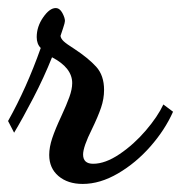

<svg xmlns="http://www.w3.org/2000/svg" viewBox="-20 -430 449 476"><path d="M102 -46Q102 -65 109.5 -87.5Q117 -110 132 -142Q145 -170 152 -189.5Q159 -209 159 -224Q159 -262 109 -288Q89 -238 62.5 -187Q36 -136 15 -101L0 -130Q46 -212 81 -311Q71 -321 71 -338Q71 -364 87 -387Q103 -410 118 -410Q128 -410 134.5 -398Q141 -386 141 -378Q141 -374 136.5 -360.5Q132 -347 130 -341Q131 -334 138 -327.5Q145 -321 164 -309Q199 -286 218.5 -264.5Q238 -243 238 -207Q238 -185 230.5 -163Q223 -141 208 -110Q186 -66 186 -47Q186 -24 211 -24Q241 -24 276.5 -48Q312 -72 341.5 -106.5Q371 -141 385 -171L409 -153Q389 -108 353 -67Q317 -26 272.5 0Q228 26 185 26Q148 26 125 6.5Q102 -13 102 -46Z"/></svg>

Font: Dancing Script
Style: Bold
Weight: 700
Designer: Pablo Impallari
Foundry: Pablo Impallari
Version: Version 2.000